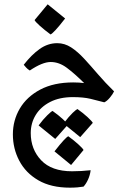

<svg xmlns="http://www.w3.org/2000/svg" viewBox="-20 -492 582 881"><path d="M300.8 369.1Q214.4 369.1 156.2 335.4Q98.1 301.8 68.6 245.8Q39.1 189.9 39.1 124.5Q39.1 60.1 71 5.9Q103 -48.3 165 -81.1Q227.1 -113.8 315.9 -113.8Q344.2 -113.8 366.2 -110.8Q322.3 -154.3 286.6 -180.9Q251 -207.5 212.4 -207.5Q174.8 -207.5 116.7 -168.5Q106.9 -174.3 99.9 -182.1Q92.8 -189.9 88.9 -194.8Q124.5 -240.7 162.1 -267.3Q199.7 -293.9 242.7 -293.9Q276.4 -293.9 306.2 -274.7Q335.9 -255.4 366 -222.9Q396 -190.4 429.4 -151.4Q462.9 -112.3 503.4 -72.8Q497.6 -60.1 484.1 -43.9Q470.7 -27.8 458.5 -22.5Q427.7 -30.8 395 -38.6Q362.3 -46.4 314.5 -46.4Q253.4 -46.4 210.2 -24.2Q167 -2 144 35.4Q121.1 72.8 121.1 118.7Q121.1 192.9 168.9 243.4Q216.8 293.9 310.5 293.9Q331.1 293.9 353 292.7Q375 291.5 396 289.1Q393.1 312 384 331.8Q375 351.6 363.3 364.3Q351.6 366.2 335.7 367.7Q319.8 369.1 300.8 369.1ZM233.4 145.5 157.2 83.5Q177.7 55.7 196.8 37.1Q215.8 18.6 221.2 17.1Q247.6 35.6 267.8 54.2Q288.1 72.8 291.5 80.1ZM348.1 137.2 271.5 74.7Q296.9 41.5 313.7 25.6Q330.6 9.8 335.4 8.3Q361.8 26.9 382.1 45.7Q402.3 64.5 405.8 71.8ZM306.2 265.1 230 202.6Q256.8 168 272.5 151.4Q288.1 134.8 293.5 133.3Q319.8 152.3 340.1 170.9Q360.4 189.5 363.3 196.3ZM211.9 -334Q184.6 -354 163.1 -373.3Q141.6 -392.6 138.7 -399.9L198.7 -472.2L278.8 -407.2Q250.5 -370.6 234.1 -353.3Q217.8 -335.9 211.9 -334Z"/></svg>

Font: Harmattan SemiBold
Style: Regular
Weight: 600
Designer: George W. Nuss III and SIL International
Foundry: SIL International
Version: Version 4.000